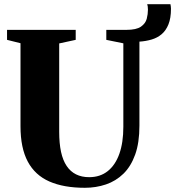

<svg xmlns="http://www.w3.org/2000/svg" viewBox="-20 -885 833 913"><path d="M383.5 8Q283 8 214.8 -22Q146.5 -52 112 -116.8Q77.5 -181.5 77.5 -284.5V-679.5L13.5 -695.5V-743H340V-695.5L261.5 -678.5V-258.5Q261.5 -203.5 270.2 -163Q279 -122.5 297 -95.8Q315 -69 341.8 -55.8Q368.5 -42.5 404 -42.5Q456 -42.5 492.2 -71.2Q528.5 -100 547.5 -153.5Q566.5 -207 566.5 -282V-679L485.5 -695.5V-743H581Q628.5 -743 650.2 -758.2Q672 -773.5 677.8 -795.8Q683.5 -818 683.5 -839Q683.5 -848.5 682.5 -854.5Q681.5 -860.5 680 -865H790.5Q791.5 -860 792.2 -854.5Q793 -849 793 -843.5Q793 -798.5 781 -769Q769 -739.5 748.5 -722.2Q728 -705 700.8 -697Q673.5 -689 643 -687V-287.5Q643 -206.5 622.8 -150Q602.5 -93.5 566.8 -58.8Q531 -24 483.8 -8Q436.5 8 383.5 8Z"/></svg>

Font: Merriweather 72pt Black
Style: Regular
Weight: 900
Version: Version 2.100